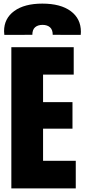

<svg xmlns="http://www.w3.org/2000/svg" viewBox="-20 -1038 466 1058"><path d="M270.5 -846.2Q270.5 -845.7 424.8 -845.7Q425.8 -857.4 425.8 -862.8Q425.8 -935.1 369.9 -976.6Q314 -1018.1 213.4 -1018.1Q114.7 -1018.1 58.6 -977.3Q2.4 -936.5 2.4 -866.2Q2.4 -856 3.9 -845.7L158.2 -846.2Q158.2 -874.5 173.3 -887.7Q188.5 -900.9 214.4 -900.9Q240.2 -900.9 255.4 -887.7Q270.5 -874.5 270.5 -846.2ZM42.5 0V-777.8H386.2V-627H217.3V-475.1H379.4V-329.1H217.3V-151.9H397.5V0Z"/></svg>

Font: Anton
Style: Regular
Weight: 400
Foundry: vernon adams
Version: Version 1.000